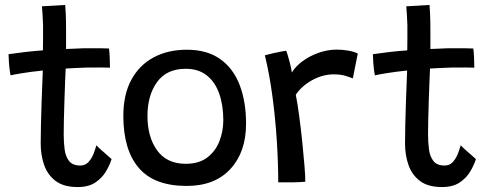

<svg xmlns="http://www.w3.org/2000/svg" viewBox="-20 -736 1994 776"><path d="M431 -93Q423.5 -69 408 -42.8Q392.5 -16.5 365 1.8Q337.5 20 294 20Q237.5 20 205 -4.5Q172.5 -29 158.5 -69Q144.5 -109 144.5 -156Q144.5 -187 145.5 -230.5Q146.5 -274 148 -319Q149.5 -364 151 -399.8Q152.5 -435.5 153 -451Q104 -446 68.2 -440Q32.5 -434 22.5 -431.5Q18 -455 16.2 -482.2Q14.5 -509.5 14.5 -517Q42.5 -521 79.8 -525.5Q117 -530 153.5 -532.5Q154 -552 154 -580.8Q154 -609.5 154 -635Q153.5 -656.5 152 -676.8Q150.5 -697 149.5 -710.5L243.5 -716Q244.5 -708.5 245.8 -680.2Q247 -652 247 -612Q247 -596.5 247 -575.2Q247 -554 247 -538Q262 -538.5 284 -539.5Q306 -540.5 319.5 -541Q354.5 -541.5 384.8 -541Q415 -540.5 420.5 -540Q422.5 -526 423.5 -502.2Q424.5 -478.5 424.5 -462.5Q419 -463 390 -463.2Q361 -463.5 332.5 -463Q312 -462.5 287.2 -461.2Q262.5 -460 245.5 -459Q244.5 -442.5 243.2 -407.8Q242 -373 240.5 -331.2Q239 -289.5 238.2 -251.8Q237.5 -214 237.5 -192Q237.5 -161 241.2 -132.2Q245 -103.5 259.2 -85.2Q273.5 -67 304.5 -67Q325.5 -67 338.5 -82Q351.5 -97 358.8 -116.2Q366 -135.5 369.5 -149Q375 -142.5 388.5 -130.5Q402 -118.5 414.8 -107.5Q427.5 -96.5 431 -93Z M734.5 15.5Q603 15.5 540.8 -57.5Q478.5 -130.5 478.5 -267.5Q478.5 -354 510.8 -413.5Q543 -473 600.8 -504Q658.5 -535 735.5 -535Q817 -535 870 -497.2Q923 -459.5 948.8 -392Q974.5 -324.5 974.5 -236Q974.5 -121.5 911.2 -53Q848 15.5 734.5 15.5ZM730.5 -74Q785 -74 818.2 -99.8Q851.5 -125.5 867 -165.8Q882.5 -206 882.5 -250.5Q882.5 -310.5 866 -357.5Q849.5 -404.5 815.8 -431.2Q782 -458 730.5 -458Q653.5 -458 614.8 -404.2Q576 -350.5 576 -267.5Q576 -182 615.2 -128Q654.5 -74 730.5 -74Z M1159.5 -443Q1174.5 -468 1203.2 -489Q1232 -510 1268.2 -522.8Q1304.5 -535.5 1341 -535.5Q1364.5 -535.5 1388.5 -531.2Q1412.5 -527 1426 -519.5L1406 -419Q1394 -424 1375.2 -429.8Q1356.5 -435.5 1329 -435.5Q1284.5 -435.5 1242 -412.2Q1199.5 -389 1175.5 -353Q1182.5 -318 1189.2 -267.5Q1196 -217 1201.5 -164Q1207 -111 1210.5 -67.2Q1214 -23.5 1214 -1.5Q1192.5 0.5 1161.5 1Q1130.5 1.5 1104.5 1Q1104.5 -77 1098.8 -167.2Q1093 -257.5 1081 -347.2Q1069 -437 1050.5 -512.5Q1064 -516.5 1082.2 -520.5Q1100.5 -524.5 1116 -527.5Q1131.5 -530.5 1137 -531Q1143 -514 1150.2 -487Q1157.5 -460 1159.5 -443Z M1903.5 -93Q1896 -69 1880.5 -42.8Q1865 -16.5 1837.5 1.8Q1810 20 1766.5 20Q1710 20 1677.5 -4.5Q1645 -29 1631 -69Q1617 -109 1617 -156Q1617 -187 1618 -230.5Q1619 -274 1620.5 -319Q1622 -364 1623.5 -399.8Q1625 -435.5 1625.5 -451Q1576.5 -446 1540.8 -440Q1505 -434 1495 -431.5Q1490.5 -455 1488.8 -482.2Q1487 -509.5 1487 -517Q1515 -521 1552.2 -525.5Q1589.5 -530 1626 -532.5Q1626.5 -552 1626.5 -580.8Q1626.5 -609.5 1626.5 -635Q1626 -656.5 1624.5 -676.8Q1623 -697 1622 -710.5L1716 -716Q1717 -708.5 1718.2 -680.2Q1719.5 -652 1719.5 -612Q1719.5 -596.5 1719.5 -575.2Q1719.5 -554 1719.5 -538Q1734.5 -538.5 1756.5 -539.5Q1778.5 -540.5 1792 -541Q1827 -541.5 1857.2 -541Q1887.5 -540.5 1893 -540Q1895 -526 1896 -502.2Q1897 -478.5 1897 -462.5Q1891.5 -463 1862.5 -463.2Q1833.5 -463.5 1805 -463Q1784.5 -462.5 1759.8 -461.2Q1735 -460 1718 -459Q1717 -442.5 1715.8 -407.8Q1714.5 -373 1713 -331.2Q1711.5 -289.5 1710.8 -251.8Q1710 -214 1710 -192Q1710 -161 1713.8 -132.2Q1717.5 -103.5 1731.8 -85.2Q1746 -67 1777 -67Q1798 -67 1811 -82Q1824 -97 1831.2 -116.2Q1838.5 -135.5 1842 -149Q1847.5 -142.5 1861 -130.5Q1874.5 -118.5 1887.2 -107.5Q1900 -96.5 1903.5 -93Z"/></svg>

Font: Grandstander
Style: Regular
Weight: 400
Designer: Tyler Finck
Foundry: Etcetera Type Co
Version: Version 1.200; ttfautohint (v1.8.3)